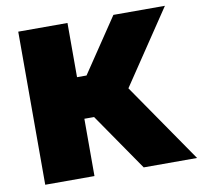

<svg xmlns="http://www.w3.org/2000/svg" viewBox="-81 -827 962 914"><g transform="rotate(-10 399.5 -370.0)"><path d="M541 0 281 -377 525 -740H774L513 -351L519 -406L799 0ZM65 0V-740H303V0ZM271 -277V-478H376V-277Z"/></g></svg>

Font: Encode Sans SC Expanded Black
Style: Regular
Weight: 900
Width: 7
Designer: Multiple Designers
Foundry: Impallari Type
Version: Version 3.002